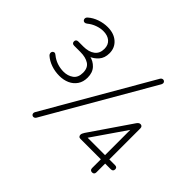

<svg xmlns="http://www.w3.org/2000/svg" viewBox="-161 -952 1200 1200"><g transform="rotate(45 438.5 -352.0)"><path d="M188 -279Q149 -279 114.5 -291Q80 -303 55 -325Q48 -332 47 -340Q46 -348 50.5 -354Q55 -360 62.5 -361Q70 -362 79 -354Q102 -335 130 -325.5Q158 -316 188 -316Q225 -316 252 -335.5Q279 -355 279 -398Q279 -441 250.5 -459.5Q222 -478 175 -478H120Q110 -478 105 -483Q100 -488 100 -497Q100 -505 105 -510Q110 -515 120 -515H165Q212 -515 240 -536Q268 -557 268 -598Q268 -633 245.5 -652.5Q223 -672 184 -672Q159 -672 131 -662Q103 -652 80 -633Q71 -626 63 -626.5Q55 -627 50.5 -633Q46 -639 46.5 -647Q47 -655 55 -662Q81 -685 116 -697Q151 -709 186 -709Q242 -709 276 -679Q310 -649 310 -601Q310 -559 287 -533Q264 -507 234 -496V-502Q272 -494 296.5 -467.5Q321 -441 321 -397Q321 -359 303 -332.5Q285 -306 255 -292.5Q225 -279 188 -279ZM272 6Q268 13 262 15.5Q256 18 251 17Q246 16 242 12Q238 8 237.5 1.5Q237 -5 241 -12L645 -711Q649 -718 655 -720.5Q661 -723 666 -722Q671 -721 675 -717Q679 -713 679.5 -707Q680 -701 676 -693ZM759 3Q750 3 745 -2Q740 -7 740 -17V-94H560Q550 -94 545.5 -99.5Q541 -105 541 -112Q541 -119 544 -125Q547 -131 551 -138L737 -410Q742 -417 747.5 -421Q753 -425 760 -425Q768 -425 773 -420Q778 -415 778 -405V-131H828Q838 -131 843 -126.5Q848 -122 848 -113Q848 -104 843 -99Q838 -94 828 -94H778V-17Q778 -7 773 -2Q768 3 759 3ZM740 -131V-367H749L576 -116V-131Z"/></g></svg>

Font: Nunito ExtraLight ExtraLight
Style: Regular
Weight: 250
Version: Version 3.602